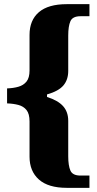

<svg xmlns="http://www.w3.org/2000/svg" viewBox="-20 -780 464 923"><path d="M301 123Q212 123 167 83Q122 43 122 -27V-196Q122 -233 107.5 -251Q93 -269 68.5 -275.5Q44 -282 14 -283V-355Q44 -356 68.5 -363Q93 -370 107.5 -388Q122 -406 122 -441V-612Q122 -683 167 -721.5Q212 -760 301 -760H410V-702H367Q329 -702 318.5 -678Q308 -654 308 -609V-439Q308 -397 285 -369.5Q262 -342 206 -326V-314Q259 -297 283.5 -269.5Q308 -242 308 -199V-29Q308 16 318.5 40Q329 64 367 64H410V123Z"/></svg>

Font: Noto Serif Khmer SemiCondensed Black
Style: Regular
Weight: 900
Width: 4
Designer: Danh Hong and the Monotype Design Team
Foundry: Monotype Imaging Inc.
Version: Version 2.004